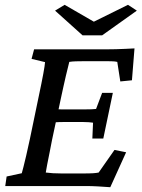

<svg xmlns="http://www.w3.org/2000/svg" viewBox="-20 -780 594 805"><path d="M442.4 4.9Q418 2.9 390.6 1.5Q363.3 0 340.8 0H2L7.8 -40L71.3 -53.7Q74.2 -63.5 78.6 -81.1Q83 -98.6 89.8 -127.4Q96.7 -156.2 105.5 -198.2L141.6 -372.1Q155.3 -436.5 161.6 -471.2Q168 -505.9 168.9 -519.5L112.3 -533.2L123 -573.2H431.6Q447.3 -573.2 466.3 -573.7Q485.4 -574.2 505.9 -575.2Q526.4 -576.2 543.9 -577.1L533.2 -443.4L484.4 -438.5L471.7 -520.5Q462.9 -522.5 453.1 -522.9Q443.4 -523.4 432.6 -523.4H331.1Q312.5 -523.4 297.9 -522.9Q283.2 -522.5 270.5 -520.5Q269.5 -516.6 265.6 -500.5Q261.7 -484.4 256.3 -462.4Q251 -440.4 246.1 -417.5Q241.2 -394.5 237.3 -377L198.2 -193.4Q194.3 -172.9 188.5 -143.6Q182.6 -114.3 177.7 -89.4Q172.9 -64.5 171.9 -56.6Q187.5 -54.7 202.6 -53.7Q217.8 -52.7 239.3 -52.7H324.2Q356.4 -52.7 370.6 -53.7Q384.8 -54.7 393.6 -56.6L460 -151.4L508.8 -141.6ZM367.2 -199.2 370.1 -265.6Q364.3 -266.6 352.5 -267.6Q340.8 -268.6 323.2 -268.6H256.8Q243.2 -268.6 227.5 -268.1Q211.9 -267.6 197.3 -266.6L210 -322.3Q223.6 -321.3 238.3 -321.3Q252.9 -321.3 266.6 -321.3H334Q350.6 -321.3 363.3 -321.8Q376 -322.3 382.8 -323.2L408.2 -390.6H453.1L413.1 -199.2ZM210.9 -735.4 251 -759.8 401.4 -672.9H340.8L516.6 -759.8L553.7 -735.4L408.2 -631.8H326.2Z"/></svg>

Font: Crimson Pro Medium
Style: Italic
Weight: 500
Italic angle: -12°
Designer: Jacques Le Bailly
Foundry: Baron von Fonthausen
Version: Version 1.003